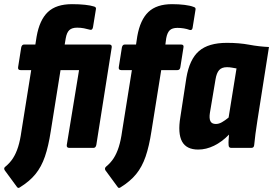

<svg xmlns="http://www.w3.org/2000/svg" viewBox="-43 -711 1313 923"><path d="M248 -374 201 -80Q190 -8 173 41.5Q156 91 127.5 126Q99 161 52 190Q44 196 38 187L-20 108Q-27 97 -17 90Q5 72 19.5 49.5Q34 27 44 -4.5Q54 -36 60 -80L107 -374H56Q42 -374 44 -388L59 -483Q62 -497 73 -497H127L133 -535Q147 -615 187 -653Q227 -691 303 -691Q338 -691 365.5 -688Q393 -685 408 -680Q421 -677 418 -666L404 -580Q401 -565 390 -568Q376 -572 360.5 -575Q345 -578 328 -578Q303 -578 290.5 -566.5Q278 -555 273 -527L268 -497H482Q496 -497 494 -483L420 -14Q417 0 406 0H291Q276 0 278 -14L337 -374Z M752 -497H827Q842 -497 839 -483L824 -388Q822 -374 810 -374H732L685 -80Q674 -8 657 41.5Q640 91 611.5 126Q583 161 536 190Q527 196 522 187L464 108Q458 98 467 90Q489 72 503.5 49.5Q518 27 528 -4.5Q538 -36 544 -80L591 -374H540Q526 -374 528 -388L543 -483Q546 -497 557 -497H611L617 -537Q631 -616 670.5 -653.5Q710 -691 784 -691Q817 -691 844.5 -687.5Q872 -684 887 -678Q899 -675 897 -665L883 -578Q881 -564 869 -567Q856 -572 840.5 -574.5Q825 -577 810 -577Q785 -577 773 -565.5Q761 -554 756 -527Z M910 8Q853 8 832 -31Q811 -70 824 -148L853 -337Q868 -426 913.5 -465.5Q959 -505 1048 -505Q1107 -505 1155 -496Q1203 -487 1250 -485L1194 -129Q1189 -96 1185 -67Q1181 -38 1179 -14Q1178 0 1165 0H1069Q1056 0 1056 -14Q1055 -25 1056 -38Q1057 -51 1058 -64Q1024 -29 986 -10.5Q948 8 910 8ZM995 -115Q1009 -115 1024 -123.5Q1039 -132 1056 -146L1094 -382Q1082 -384 1071 -386Q1060 -388 1048 -388Q1023 -388 1010.5 -374Q998 -360 993 -329L966 -168Q962 -142 968.5 -128.5Q975 -115 995 -115Z"/></svg>

Font: Sofia Sans Condensed Black
Style: Italic
Weight: 900
Italic angle: -9°
Version: Version 4.100